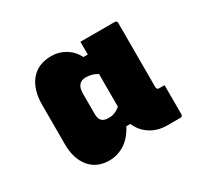

<svg xmlns="http://www.w3.org/2000/svg" viewBox="-107 -905 814 769"><g transform="rotate(-30 300.0 -520.5)"><path d="M199 -281Q141 -281 108.5 -320.5Q76 -360 76 -427V-608Q76 -679 109.5 -719.5Q143 -760 205 -760Q240 -760 269.5 -742Q299 -724 315 -692H335V-751H493Q504 -751 504 -740V-444Q504 -432 515 -432H540V-298Q540 -287 529 -287H470Q424 -287 391 -309Q358 -331 344 -366H325Q303 -323 270 -302Q237 -281 199 -281ZM250 -440Q259 -430 282 -430Q311 -430 335 -451V-602Q311 -617 282 -617Q240 -617 240 -566V-472Q240 -450 250 -440Z"/></g></svg>

Font: Recursive Mn Lnr St Blk
Style: Regular
Weight: 900
Monospace: yes
Version: Version 1.079;hotconv 1.0.112;makeotfexe 2.5.65598; ttfautoh